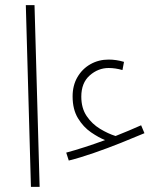

<svg xmlns="http://www.w3.org/2000/svg" viewBox="-20 -731 629 751"><path d="M249 -103 239 -134Q306 -152 391 -183Q366 -193 336 -213.5Q306 -234 285 -268.5Q264 -303 264 -354Q264 -397 283 -429.5Q302 -462 334 -480Q366 -498 405 -498Q435 -498 465 -489L459 -457Q431 -465 405 -465Q364 -465 331 -436Q298 -407 298 -353Q298 -308 319 -277Q340 -246 371.5 -227Q403 -208 432 -199Q485 -220 532 -241L545 -210Q505 -193 452.5 -172Q400 -151 346.5 -132.5Q293 -114 249 -103ZM101 0 81 -711H115L135 0Z"/></svg>

Font: Noto Sans Arabic Cond ExtLt
Style: Regular
Weight: 200
Width: 3
Designer: Monotype Design Team, Nadine Chahine, Nizar Qandah and Khaled Hosny
Foundry: Monotype Imaging Inc.
Version: Version 2.012; ttfautohint (v1.8.4.7-5d5b)